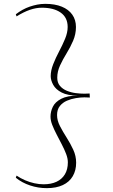

<svg xmlns="http://www.w3.org/2000/svg" viewBox="-20 -836 584 996"><path d="M215 -816Q265 -816 300.5 -801.5Q336 -787 355 -760Q374 -733 374 -696Q374 -659 359.5 -625Q345 -591 325.5 -559.5Q306 -528 291.5 -496.5Q277 -465 277 -433Q277 -407 291 -390.5Q305 -374 327 -365Q349 -356 373 -353Q397 -350 418 -350L445 -351L446 -330L418 -331Q398 -331 373.5 -327Q349 -323 327 -313.5Q305 -304 290.5 -286Q276 -268 276 -239Q276 -211 291 -182Q306 -153 325.5 -122.5Q345 -92 360 -59.5Q375 -27 375 8Q375 48 357.5 78Q340 108 306 124Q272 140 223 140Q200 140 178.5 136.5Q157 133 136 126Q115 119 96.5 109Q78 99 62 86L66 75Q87 89 110 99Q133 109 158 114.5Q183 120 206 120Q245 120 273 107Q301 94 316.5 68.5Q332 43 332 6Q332 -14 323 -37.5Q314 -61 300.5 -87Q287 -113 273.5 -139Q260 -165 251 -188Q242 -211 242 -231Q242 -257 254 -282Q266 -307 297.5 -323.5Q329 -340 384 -340Q331 -340 300 -356Q269 -372 256 -396Q243 -420 243 -441Q243 -470 256 -503Q269 -536 286.5 -569Q304 -602 317.5 -634.5Q331 -667 331 -696Q331 -745 295 -770.5Q259 -796 197 -796Q167 -796 135 -785Q103 -774 66 -751L62 -762Q79 -775 97 -785Q115 -795 134 -801.5Q153 -808 173 -812Q193 -816 215 -816Z"/></svg>

Font: Kalnia ExtraLight
Style: Regular
Weight: 250
Designer: Frida Medrano
Foundry: Frida Medrano
Version: Version 1.105